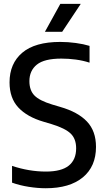

<svg xmlns="http://www.w3.org/2000/svg" viewBox="-20 -967 547 996"><path d="M217.5 9.5Q175.5 9.5 129.2 2.2Q83 -5 42.5 -19.5V-106.5Q131 -77 218 -77Q298.5 -77 336.8 -107.8Q375 -138.5 375 -197.5Q375 -247 346.5 -274.2Q318 -301.5 248 -323L206 -335.5Q120.5 -360.5 75 -409.5Q29.5 -458.5 29.5 -539.5Q29.5 -637.5 95.5 -693.5Q161.5 -749.5 292.5 -749.5Q333 -749.5 373.2 -744Q413.5 -738.5 444.5 -729V-642Q410.5 -653 373.2 -658Q336 -663 298 -663Q210 -663 171.2 -631.8Q132.5 -600.5 132.5 -546Q132.5 -498.5 158.5 -471.8Q184.5 -445 250 -425L292 -412.5Q384.5 -386 431.2 -336.5Q478 -287 478 -205Q478 -103.5 409.8 -47Q341.5 9.5 217.5 9.5ZM213 -802 293 -947H399L302.5 -802Z"/></svg>

Font: Encode Sans SmCnd Md
Style: Regular
Weight: 500
Width: 4
Designer: Multiple Designers
Foundry: Impallari Type
Version: Version 3.002; ttfautohint (v1.8.3) -l 8 -r 50 -G 200 -x 14 